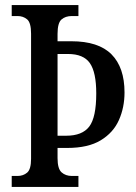

<svg xmlns="http://www.w3.org/2000/svg" viewBox="-20 -734 536 754"><path d="M26 0V-43H49Q71 -43 86.5 -56Q102 -69 102 -110V-602Q102 -645 86.5 -658Q71 -671 49 -671H26V-714H288V-671H262Q237 -671 221.5 -657.5Q206 -644 206 -601V-572H260Q367 -572 418 -520.5Q469 -469 469 -371Q469 -312 447 -262.5Q425 -213 375.5 -183Q326 -153 244 -153H206V-113Q206 -71 222 -57Q238 -43 262 -43H288V0ZM240 -201Q303 -201 330.5 -237Q358 -273 358 -367Q358 -450 333 -486Q308 -522 247 -522H206V-201Z"/></svg>

Font: Noto Serif Thai ExtraCondensed Medium
Style: Regular
Weight: 500
Width: 2
Designer: Monotype Design Team
Foundry: Monotype Imaging Inc.
Version: Version 2.002; ttfautohint (v1.8.4.7-5d5b)